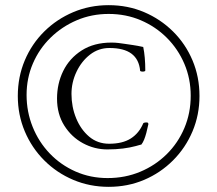

<svg xmlns="http://www.w3.org/2000/svg" viewBox="-20 -737 842 744"><path d="M401 -13Q328 -13 264 -40Q200 -67 151.5 -115.5Q103 -164 76 -228Q49 -292 49 -365Q49 -439 76 -503Q103 -567 151.5 -615Q200 -663 264 -690Q328 -717 401 -717Q475 -717 538.5 -690Q602 -663 650.5 -615Q699 -567 726 -503Q753 -439 753 -365Q753 -292 726 -228Q699 -164 650.5 -115.5Q602 -67 538.5 -40Q475 -13 401 -13ZM397 -47Q465 -47 523.5 -71.5Q582 -96 626 -139.5Q670 -183 694.5 -241Q719 -299 719 -366Q719 -432 694.5 -489.5Q670 -547 626.5 -590.5Q583 -634 525.5 -658.5Q468 -683 401 -683Q335 -683 277.5 -658.5Q220 -634 176 -591Q132 -548 107.5 -491Q83 -434 83 -369Q83 -304 106.5 -245.5Q130 -187 172.5 -142.5Q215 -98 272.5 -72.5Q330 -47 397 -47ZM396 -158Q346 -158 301.5 -182Q257 -206 229 -250.5Q201 -295 201 -355Q201 -413 225 -462Q249 -511 296.5 -541.5Q344 -572 412 -572Q426 -572 438.5 -570.5Q451 -569 464 -567Q477 -565 494.5 -562.5Q512 -560 535 -555Q539 -536 541 -513Q543 -490 543 -464Q543 -461 538 -460Q533 -459 528 -460Q523 -461 523 -463Q519 -507 489.5 -529Q460 -551 404 -551Q362 -551 329 -525.5Q296 -500 276.5 -459Q257 -418 257 -373Q257 -323 275 -279Q293 -235 325.5 -207.5Q358 -180 403 -180Q455 -180 487 -200.5Q519 -221 535 -259Q537 -262 544.5 -262.5Q552 -263 553 -261Q554 -260 554.5 -259Q555 -258 555 -256Q551 -237 547 -222Q543 -207 538.5 -196Q534 -185 528 -177Q524 -176 518.5 -174.5Q513 -173 506 -171Q484 -165 456.5 -161.5Q429 -158 396 -158Z"/></svg>

Font: Junicode VF
Style: Regular
Weight: 400
Designer: Peter S. Baker
Version: Version 2.213